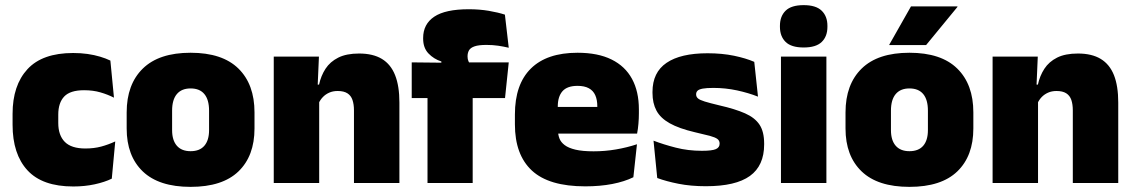

<svg xmlns="http://www.w3.org/2000/svg" viewBox="-20 -713 4419 748"><path d="M265.5 13.5Q145 13.5 87 -49.5Q29 -112.5 29 -227V-269.5Q29 -380.5 87 -443.5Q145 -506.5 265 -506.5Q294.5 -506.5 321 -502.8Q347.5 -499 370 -492.2Q392.5 -485.5 410 -477L424 -332.5Q399.5 -345 371 -353.2Q342.5 -361.5 307.5 -361.5Q253.5 -361.5 230.2 -337Q207 -312.5 207 -266.5V-234Q207 -186 232.5 -160.2Q258 -134.5 312.5 -134.5Q346.5 -134.5 374.2 -142Q402 -149.5 429 -162L415.5 -17Q388 -3.5 349 5Q310 13.5 265.5 13.5Z M722.5 15Q599 15 536.2 -45.2Q473.5 -105.5 473.5 -212.5V-275Q473.5 -384.5 536.5 -446Q599.5 -507.5 722.5 -507.5Q846 -507.5 908.8 -446Q971.5 -384.5 971.5 -275V-212.5Q971.5 -105.5 909 -45.2Q846.5 15 722.5 15ZM722.5 -124Q758 -124 776.2 -145.2Q794.5 -166.5 794.5 -206V-282Q794.5 -324.5 776.2 -346.5Q758 -368.5 722.5 -368.5Q687.5 -368.5 669 -346.5Q650.5 -324.5 650.5 -282V-206Q650.5 -166.5 669 -145.2Q687.5 -124 722.5 -124Z M1536 0H1359V-283Q1359 -306.5 1353.2 -323.5Q1347.5 -340.5 1333.5 -349.5Q1319.5 -358.5 1295.5 -358.5Q1277 -358.5 1262.5 -352Q1248 -345.5 1237.8 -334.8Q1227.5 -324 1221.5 -310.5L1194.5 -383.5H1223Q1230.5 -418 1248.2 -445.2Q1266 -472.5 1297.8 -488.5Q1329.5 -504.5 1379 -504.5Q1433 -504.5 1467.8 -483.5Q1502.5 -462.5 1519.2 -420.2Q1536 -378 1536 -313.5ZM1223.5 0H1046.5V-492.5H1222.5L1217 -366L1223.5 -348Z M1806.5 -677Q1848 -677 1884.5 -670.8Q1921 -664.5 1947 -656L1962 -527Q1943 -531.5 1921.5 -534.8Q1900 -538 1875 -538Q1845 -538 1829 -532.5Q1813 -527 1807.2 -517Q1801.5 -507 1801.5 -493.5V-492.5Q1801.5 -482.5 1804.8 -475Q1808 -467.5 1813 -460.5L1699.5 -456.5V-473.5Q1670 -483 1649.2 -504.8Q1628.5 -526.5 1628.5 -562.5V-565Q1628.5 -619 1671.8 -648Q1715 -677 1806.5 -677ZM1821.5 0H1645.5V-420.5H1821.5ZM1947.5 -331H1584V-470L1723.5 -468.5L1789.5 -470H1962Z M2260 13Q2118.5 13 2052.2 -48.5Q1986 -110 1986 -228.5V-267Q1986 -384.5 2048.2 -446Q2110.5 -507.5 2230 -507.5Q2309.5 -507.5 2362.5 -481.2Q2415.5 -455 2442.2 -405.8Q2469 -356.5 2469 -287V-271.5Q2469 -251.5 2467.2 -230.8Q2465.5 -210 2462 -192.5H2303.5Q2305.5 -223 2306.2 -250Q2307 -277 2307 -298.5Q2307 -324.5 2299 -342.2Q2291 -360 2274 -369.2Q2257 -378.5 2230 -378.5Q2189.5 -378.5 2171.2 -357.5Q2153 -336.5 2153 -298V-253.5L2154 -234.5V-203.5Q2154 -188 2159.5 -173.5Q2165 -159 2179.8 -147.8Q2194.5 -136.5 2221.8 -130Q2249 -123.5 2292.5 -123.5Q2337 -123.5 2379.5 -130.8Q2422 -138 2461.5 -151L2447.5 -22.5Q2413 -5.5 2365.2 3.8Q2317.5 13 2260 13ZM2426.5 -192.5H2079.5V-296.5H2426.5Z M2730 12.5Q2671.5 12.5 2623.5 3Q2575.5 -6.5 2540.5 -19.5L2526 -165Q2565 -150 2612.8 -137.8Q2660.5 -125.5 2714.5 -125.5Q2754 -125.5 2768.8 -132Q2783.5 -138.5 2783.5 -153V-154Q2783.5 -165 2775 -171.5Q2766.5 -178 2745.2 -183.8Q2724 -189.5 2686.5 -198Q2625 -212.5 2589 -232.8Q2553 -253 2537.5 -282Q2522 -311 2522 -351V-355Q2522 -431 2576.8 -468.2Q2631.5 -505.5 2736.5 -505.5Q2793 -505.5 2839.8 -495.8Q2886.5 -486 2918.5 -472L2933 -336.5Q2896.5 -351 2851.5 -360.8Q2806.5 -370.5 2759.5 -370.5Q2732.5 -370.5 2717.8 -367.8Q2703 -365 2697.5 -359.5Q2692 -354 2692 -346V-345Q2692 -336 2699 -329.8Q2706 -323.5 2725.5 -317.5Q2745 -311.5 2782.5 -302.5Q2844 -288.5 2882.5 -271.5Q2921 -254.5 2939 -227.2Q2957 -200 2957 -153.5V-150.5Q2957 -67.5 2901.5 -27.5Q2846 12.5 2730 12.5Z M3199.5 0H3022.5V-492.5H3199.5ZM3111 -528Q3062.5 -528 3040.5 -549.8Q3018.5 -571.5 3018.5 -608.5V-612.5Q3018.5 -649.5 3040.5 -671.2Q3062.5 -693 3111 -693Q3159 -693 3181.2 -671.2Q3203.5 -649.5 3203.5 -612.5V-608.5Q3203.5 -571 3181.2 -549.5Q3159 -528 3111 -528Z M3523 15Q3399.5 15 3336.8 -45.2Q3274 -105.5 3274 -212.5V-275Q3274 -384.5 3337 -446Q3400 -507.5 3523 -507.5Q3646.5 -507.5 3709.2 -446Q3772 -384.5 3772 -275V-212.5Q3772 -105.5 3709.5 -45.2Q3647 15 3523 15ZM3523 -124Q3558.5 -124 3576.8 -145.2Q3595 -166.5 3595 -206V-282Q3595 -324.5 3576.8 -346.5Q3558.5 -368.5 3523 -368.5Q3488 -368.5 3469.5 -346.5Q3451 -324.5 3451 -282V-206Q3451 -166.5 3469.5 -145.2Q3488 -124 3523 -124ZM3444.5 -539 3529 -688H3710V-686L3588 -537.5H3444.5Z M4336.5 0H4159.5V-283Q4159.5 -306.5 4153.8 -323.5Q4148 -340.5 4134 -349.5Q4120 -358.5 4096 -358.5Q4077.5 -358.5 4063 -352Q4048.5 -345.5 4038.2 -334.8Q4028 -324 4022 -310.5L3995 -383.5H4023.5Q4031 -418 4048.8 -445.2Q4066.5 -472.5 4098.2 -488.5Q4130 -504.5 4179.5 -504.5Q4233.5 -504.5 4268.2 -483.5Q4303 -462.5 4319.8 -420.2Q4336.5 -378 4336.5 -313.5ZM4024 0H3847V-492.5H4023L4017.5 -366L4024 -348Z"/></svg>

Font: Anek Kannada Medium ExtraBold
Style: Regular
Weight: 800
Version: Version 1.003